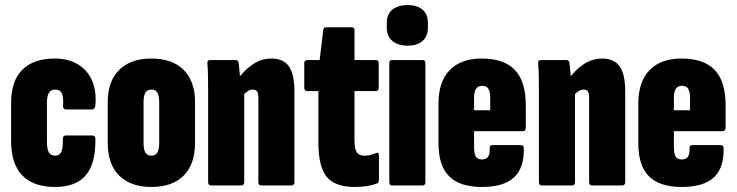

<svg xmlns="http://www.w3.org/2000/svg" viewBox="-20 -735 2920 761"><path d="M198 6Q112 6 68 -40Q24 -86 24 -176V-328Q24 -414 68.5 -458.5Q113 -503 197 -503Q251 -503 289.5 -479.5Q328 -456 345.5 -414Q363 -372 358 -317Q356 -301 345 -301H241Q237 -301 233 -305Q229 -309 230 -314Q232 -351 225 -365.5Q218 -380 199 -380Q182 -380 174 -367.5Q166 -355 166 -326V-176Q166 -144 173.5 -131Q181 -118 199 -118Q216 -118 223 -133Q230 -148 229 -184Q229 -198 241 -198H346Q358 -198 358 -185Q360 -89 321 -41.5Q282 6 198 6Z M580 6Q498 6 452.5 -39Q407 -84 407 -169V-330Q407 -413 452.5 -458Q498 -503 580 -503Q663 -503 708 -458Q753 -413 753 -330V-169Q753 -84 708 -39Q663 6 580 6ZM580 -118Q596 -118 603.5 -130Q611 -142 611 -170V-328Q611 -357 603.5 -368.5Q596 -380 580 -380Q564 -380 556.5 -368.5Q549 -357 549 -328V-170Q549 -142 556.5 -130Q564 -118 580 -118Z M1016 0Q1004 0 1004 -13V-348Q1004 -365 999 -372.5Q994 -380 982 -380Q972 -380 962.5 -374Q953 -368 944 -358L921 -419Q944 -453 979 -478Q1014 -503 1056 -503Q1103 -503 1125 -472Q1147 -441 1147 -372V-13Q1147 0 1135 0ZM817 0Q805 0 805 -13V-368Q805 -401 804.5 -430.5Q804 -460 802 -483Q801 -497 812 -497H914Q924 -497 926 -486Q928 -471 930 -446.5Q932 -422 932 -403L948 -370V-13Q948 0 936 0Z M1386 6Q1308 6 1275 -34Q1242 -74 1242 -170V-374H1198Q1186 -374 1186 -387V-485Q1186 -497 1198 -497H1247L1261 -615Q1262 -627 1272 -627H1374Q1385 -627 1385 -615V-497H1469Q1481 -497 1481 -485V-387Q1481 -374 1469 -374H1385V-180Q1385 -147 1393.5 -132.5Q1402 -118 1424 -118Q1436 -118 1445.5 -120Q1455 -122 1469 -128Q1482 -133 1482 -118V-22Q1482 -10 1472 -7Q1457 -1 1434.5 2.5Q1412 6 1386 6Z M1534 0Q1523 0 1523 -13V-485Q1523 -497 1534 -497H1655Q1666 -497 1666 -485V-13Q1666 0 1655 0ZM1595 -554Q1558 -554 1535.5 -572.5Q1513 -591 1513 -625V-644Q1513 -679 1535.5 -697Q1558 -715 1595 -715Q1633 -715 1654.5 -697Q1676 -679 1676 -644V-625Q1676 -591 1654.5 -572.5Q1633 -554 1595 -554Z M1890 6Q1803 6 1760.5 -36Q1718 -78 1718 -167V-325Q1718 -411 1762.5 -457Q1807 -503 1889 -503Q1978 -503 2021 -457.5Q2064 -412 2064 -317V-229Q2064 -215 2051 -215H1859V-155Q1859 -126 1866 -114.5Q1873 -103 1890 -103Q1907 -103 1914.5 -113.5Q1922 -124 1921 -148Q1921 -160 1932 -160H2044Q2056 -160 2056 -148Q2058 -69 2017 -31.5Q1976 6 1890 6ZM1859 -298H1923V-348Q1923 -372 1915.5 -383.5Q1908 -395 1891 -395Q1875 -395 1867 -383.5Q1859 -372 1859 -348Z M2327 0Q2315 0 2315 -13V-348Q2315 -365 2310 -372.5Q2305 -380 2293 -380Q2283 -380 2273.5 -374Q2264 -368 2255 -358L2232 -419Q2255 -453 2290 -478Q2325 -503 2367 -503Q2414 -503 2436 -472Q2458 -441 2458 -372V-13Q2458 0 2446 0ZM2128 0Q2116 0 2116 -13V-368Q2116 -401 2115.5 -430.5Q2115 -460 2113 -483Q2112 -497 2123 -497H2225Q2235 -497 2237 -486Q2239 -471 2241 -446.5Q2243 -422 2243 -403L2259 -370V-13Q2259 0 2247 0Z M2682 6Q2595 6 2552.5 -36Q2510 -78 2510 -167V-325Q2510 -411 2554.5 -457Q2599 -503 2681 -503Q2770 -503 2813 -457.5Q2856 -412 2856 -317V-229Q2856 -215 2843 -215H2651V-155Q2651 -126 2658 -114.5Q2665 -103 2682 -103Q2699 -103 2706.5 -113.5Q2714 -124 2713 -148Q2713 -160 2724 -160H2836Q2848 -160 2848 -148Q2850 -69 2809 -31.5Q2768 6 2682 6ZM2651 -298H2715V-348Q2715 -372 2707.5 -383.5Q2700 -395 2683 -395Q2667 -395 2659 -383.5Q2651 -372 2651 -348Z"/></svg>

Font: Sofia Sans Extra Condensed Black
Style: Regular
Weight: 900
Designer: Botio Nikoltchev, Ani Petrova
Foundry: lettersoup
Version: Version 4.101